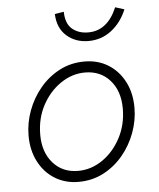

<svg xmlns="http://www.w3.org/2000/svg" viewBox="-52 -749 664 804"><g transform="rotate(-5 280.0 -346.5)"><path d="M246 11Q191 11 147.5 -15.5Q104 -42 79 -90Q54 -138 54 -200Q54 -253 73 -304.5Q92 -356 126.5 -397.5Q161 -439 208.5 -464Q256 -489 314 -489Q370 -489 413 -462.5Q456 -436 481 -388.5Q506 -341 506 -278Q506 -225 487 -173.5Q468 -122 433.5 -80.5Q399 -39 351.5 -14Q304 11 246 11ZM248 -35Q303 -35 350.5 -67.5Q398 -100 427.5 -155.5Q457 -211 457 -279Q457 -353 417 -398Q377 -443 312 -443Q258 -443 210 -410.5Q162 -378 132.5 -323Q103 -268 103 -199Q103 -126 143 -80.5Q183 -35 248 -35ZM339 -573Q284 -573 247 -606Q210 -639 208 -698L246 -704Q247 -654 273.5 -631.5Q300 -609 341 -609Q422 -609 462 -704L500 -692Q477 -637 435 -605Q393 -573 339 -573Z"/></g></svg>

Font: Red Hat Text
Style: Italic
Weight: 300
Italic angle: -12°
Designer: Pentagram, MCKL
Foundry: Pentagram, MCKL
Version: Version 1.023